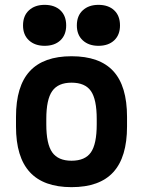

<svg xmlns="http://www.w3.org/2000/svg" viewBox="-20 -762 590 792"><path d="M275 10Q160 10 103 -52Q46 -114 46 -240V-280Q46 -407 103 -468.5Q160 -530 275 -530Q391 -530 447.5 -468.5Q504 -407 504 -280V-240Q504 -114 447.5 -52Q391 10 275 10ZM275 -99Q331 -99 355 -133.5Q379 -168 379 -249V-271Q379 -352 355 -386.5Q331 -421 275 -421Q220 -421 195.5 -386.5Q171 -352 171 -271V-249Q171 -168 195.5 -133.5Q220 -99 275 -99ZM164 -573Q124 -573 99.5 -595.5Q75 -618 75 -657Q75 -697 99.5 -719.5Q124 -742 164 -742Q205 -742 229 -719.5Q253 -697 253 -657Q253 -618 229 -595.5Q205 -573 164 -573ZM386 -573Q346 -573 321.5 -595.5Q297 -618 297 -657Q297 -697 321.5 -719.5Q346 -742 386 -742Q427 -742 451 -719.5Q475 -697 475 -657Q475 -618 451 -595.5Q427 -573 386 -573Z"/></svg>

Font: M PLUS Code Latin SemiExpanded SemiBold
Style: Regular
Weight: 600
Width: 6
Designer: Coji Morishita
Foundry: UNDERFOREST DESIGN
Version: Version 1.002; ttfautohint (v1.8.3)